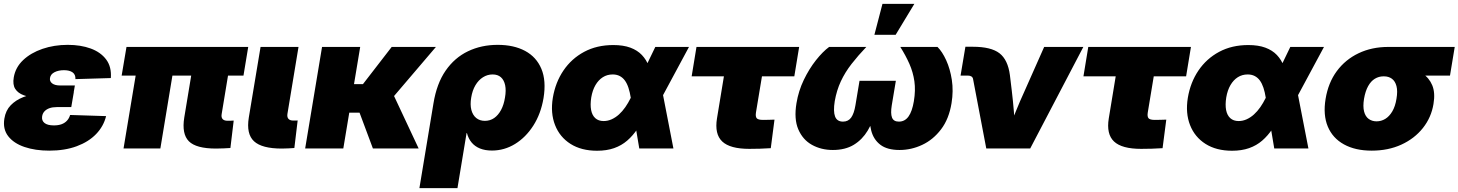

<svg xmlns="http://www.w3.org/2000/svg" viewBox="-21 -764 7505 988"><path d="M232.4 11.2Q160.6 11.2 105.2 -7.6Q49.8 -26.4 21.2 -63.2Q-7.3 -100.1 1.5 -153.8Q8.3 -195.8 34.2 -222.4Q60.1 -249 97.9 -263.9Q135.7 -278.8 181.2 -284.4Q226.6 -290 272.5 -290H358.9L345.7 -212.9H270.5Q249.5 -212.9 233.6 -207.3Q217.8 -201.7 208 -191.2Q198.2 -180.7 195.8 -165.5Q192.4 -144 207.8 -131.3Q223.1 -118.7 256.3 -118.7Q279.3 -118.7 295.9 -124.8Q312.5 -130.9 323.7 -143.1Q335 -155.3 339.8 -172.4L524.9 -166.5Q512.2 -114.3 473.6 -74.2Q435.1 -34.2 373.8 -11.5Q312.5 11.2 232.4 11.2ZM271.5 -255.4Q218.8 -255.4 175.3 -259Q131.8 -262.7 101.6 -273.7Q71.3 -284.7 57.4 -306.6Q43.5 -328.6 49.8 -365.7Q58.6 -417.5 98.1 -454.8Q137.7 -492.2 197.8 -512.7Q257.8 -533.2 327.6 -533.2Q394 -533.2 445.6 -514.4Q497.1 -495.6 525.4 -457.8Q553.7 -419.9 549.3 -362.3L367.2 -356.9Q368.2 -380.4 352.5 -391.6Q336.9 -402.8 308.1 -402.8Q280.3 -402.8 259.8 -392.6Q239.3 -382.3 236.3 -362.8Q233.4 -345.7 247.3 -335Q261.2 -324.2 288.1 -324.2H364.3L352.5 -255.4Z M1090.8 0.5Q988.3 0.5 950.9 -37.1Q913.6 -74.7 927.2 -159.2L981 -484.4H1170.4L1119.6 -176.8Q1116.7 -160.2 1124.5 -151.4Q1132.3 -142.6 1149.9 -142.6Q1156.2 -142.6 1166.5 -142.8Q1176.8 -143.1 1181.6 -143.6L1164.6 -2.4Q1150.4 -1.5 1129.6 -0.5Q1108.9 0.5 1090.8 0.5ZM614.7 0 695.3 -484.4H884.3L804.2 0ZM605 -375 629.9 -522.5H1256.3L1231.9 -375Z M1429.2 0.5Q1326.7 0.5 1286.1 -37.1Q1245.6 -74.7 1259.3 -159.2L1319.8 -522.5H1515.1L1458 -177.7Q1455.6 -161.1 1463.4 -152.3Q1471.2 -143.6 1488.8 -143.6Q1495.1 -143.6 1500.7 -143.8Q1506.3 -144 1510.7 -144L1493.7 -2.4Q1480 -1.5 1463.6 -0.5Q1447.3 0.5 1429.2 0.5Z M1832.5 -522.5 1745.6 0H1549.3L1636.2 -522.5ZM2222.2 -522.5 1933.6 -184.1H1750.5L1759.8 -331.1H1846.7L1994.6 -522.5ZM1897.9 0 1825.2 -194.8 2004.4 -274.9 2133.3 0Z M2137.2 204.1 2209.5 -231.9Q2226.1 -334 2272.2 -400.6Q2318.4 -467.3 2387.2 -500.2Q2456.1 -533.2 2540 -533.2Q2623 -533.2 2681.2 -502Q2739.3 -470.7 2764.9 -409.7Q2790.5 -348.6 2775.9 -259.3Q2762.2 -178.2 2723.4 -117.7Q2684.6 -57.1 2629.4 -23.2Q2574.2 10.7 2510.3 10.7Q2475.1 10.7 2448.7 0Q2422.4 -10.7 2405.8 -30.8Q2389.2 -50.8 2381.8 -79.1H2379.9L2333 204.1ZM2474.1 -142.1Q2501 -142.1 2522 -156.7Q2543 -171.4 2557.4 -198.2Q2571.8 -225.1 2577.6 -262.2Q2584 -298.8 2578.4 -325.4Q2572.8 -352.1 2556.6 -366.5Q2540.5 -380.9 2513.7 -380.9Q2487.3 -380.9 2464.4 -366.5Q2441.4 -352.1 2425.5 -325.4Q2409.7 -298.8 2403.8 -262.2Q2397.5 -225.6 2404.5 -198.5Q2411.6 -171.4 2429.7 -156.7Q2447.8 -142.1 2474.1 -142.1Z M3051.3 11.7Q2970.7 11.7 2915 -23.4Q2859.4 -58.6 2835.2 -120.4Q2811 -182.1 2823.7 -260.3Q2836.9 -339.8 2878.4 -401.1Q2919.9 -462.4 2985.1 -497.3Q3050.3 -532.2 3134.8 -532.2Q3186.5 -532.2 3222.7 -518.8Q3258.8 -505.4 3282 -481Q3305.2 -456.5 3317.6 -423.8Q3330.1 -391.1 3334.5 -352.5H3366.2L3388.7 -286.1L3444.3 0H3268.6L3224.6 -262.2Q3220.2 -290 3212.9 -312.3Q3205.6 -334.5 3194.6 -349.6Q3183.6 -364.7 3168 -372.8Q3152.3 -380.9 3131.8 -380.9Q3103.5 -380.9 3081.1 -366.7Q3058.6 -352.5 3043.2 -326.2Q3027.8 -299.8 3021.5 -262.7Q3015.6 -225.1 3020.8 -198Q3025.9 -170.9 3042.2 -156Q3058.6 -141.1 3085.4 -141.1Q3106.4 -141.1 3126.5 -150.1Q3146.5 -159.2 3164.1 -175Q3181.6 -190.9 3196.8 -212.6Q3211.9 -234.4 3224.1 -259.3L3351.1 -522.5H3524.4L3382.8 -259.3L3334 -177.7H3301.3Q3282.2 -135.3 3259 -100.6Q3235.8 -65.9 3206.5 -40.5Q3177.2 -15.1 3138.9 -1.7Q3100.6 11.7 3051.3 11.7Z M3835 2Q3735.4 2 3695.3 -36.1Q3655.3 -74.2 3668.5 -154.8L3704.1 -371.1H3538.1L3563 -522.5H4091.3L4066.4 -371.1H3899.9L3869.1 -185.5Q3865.7 -164.1 3873 -155.5Q3880.4 -147 3905.8 -147Q3919.9 -147 3935.8 -147.5Q3951.7 -147.9 3964.4 -148.4L3945.3 -1.5Q3917 0.5 3889.4 1.2Q3861.8 2 3835 2Z M4264.6 7.8Q4204.6 7.8 4157.2 -18.6Q4109.9 -44.9 4086.9 -98.4Q4064 -151.9 4077.6 -233.4Q4087.9 -295.9 4115.2 -352.8Q4142.6 -409.7 4177.7 -454.1Q4212.9 -498.5 4245.6 -522.5H4437Q4394.5 -478 4361.1 -435.1Q4327.6 -392.1 4305.9 -345.7Q4284.2 -299.3 4274.4 -243.2Q4266.1 -190.9 4276.1 -164.6Q4286.1 -138.2 4316.9 -138.2Q4344.2 -138.2 4359.1 -159.2Q4374 -180.2 4380.9 -222.2L4401.9 -348.1H4588.9L4567.9 -222.2Q4561 -180.2 4569.1 -159.2Q4577.1 -138.2 4604.5 -138.2Q4635.3 -138.2 4654.1 -164.6Q4672.9 -190.9 4681.6 -243.2Q4690.9 -299.3 4684.3 -345.7Q4677.7 -392.1 4658.7 -435.3Q4639.6 -478.5 4611.8 -522.5H4803.2Q4827.6 -498.5 4847.9 -454.1Q4868.2 -409.7 4877 -352.8Q4885.7 -295.9 4875.5 -233.4Q4862.3 -151.9 4821.5 -98.4Q4780.8 -44.9 4724.6 -18.6Q4668.5 7.8 4607.9 7.8Q4544.4 7.8 4509.3 -19Q4474.1 -45.9 4462.2 -92Q4450.2 -138.2 4455.6 -196.3H4484.9Q4471.7 -138.2 4444.1 -92Q4416.5 -45.9 4372.6 -19Q4328.6 7.8 4264.6 7.8ZM4478.5 -585 4520 -744.1H4684.1L4587.9 -585Z M5054.2 0 4986.3 -356.9Q4984.9 -365.7 4978 -370.4Q4971.2 -375 4960 -375H4921.9L4946.8 -523.4H4985.4Q5078.6 -523.4 5122.1 -490Q5165.5 -456.5 5175.8 -377.4L5185.5 -296.9Q5191.9 -243.7 5196.3 -189.7Q5200.7 -135.7 5204.6 -80.1H5162.1Q5184.1 -135.7 5205.8 -189.7Q5227.5 -243.7 5252 -296.9L5352.1 -522.5H5553.7L5280.3 0Z M5851.1 2Q5751.5 2 5711.4 -36.1Q5671.4 -74.2 5684.6 -154.8L5720.2 -371.1H5554.2L5579.1 -522.5H6107.4L6082.5 -371.1H5916L5885.3 -185.5Q5881.8 -164.1 5889.2 -155.5Q5896.5 -147 5921.9 -147Q5936 -147 5951.9 -147.5Q5967.8 -147.9 5980.5 -148.4L5961.4 -1.5Q5933.1 0.5 5905.5 1.2Q5877.9 2 5851.1 2Z M6318.8 11.7Q6238.3 11.7 6182.6 -23.4Q6127 -58.6 6102.8 -120.4Q6078.6 -182.1 6091.3 -260.3Q6104.5 -339.8 6146 -401.1Q6187.5 -462.4 6252.7 -497.3Q6317.9 -532.2 6402.3 -532.2Q6454.1 -532.2 6490.2 -518.8Q6526.4 -505.4 6549.6 -481Q6572.8 -456.5 6585.2 -423.8Q6597.7 -391.1 6602.1 -352.5H6633.8L6656.2 -286.1L6711.9 0H6536.1L6492.2 -262.2Q6487.8 -290 6480.5 -312.3Q6473.1 -334.5 6462.2 -349.6Q6451.2 -364.7 6435.5 -372.8Q6419.9 -380.9 6399.4 -380.9Q6371.1 -380.9 6348.6 -366.7Q6326.2 -352.5 6310.8 -326.2Q6295.4 -299.8 6289.1 -262.7Q6283.2 -225.1 6288.3 -198Q6293.5 -170.9 6309.8 -156Q6326.2 -141.1 6353 -141.1Q6374 -141.1 6394 -150.1Q6414.1 -159.2 6431.6 -175Q6449.2 -190.9 6464.4 -212.6Q6479.5 -234.4 6491.7 -259.3L6618.7 -522.5H6792L6650.4 -259.3L6601.6 -177.7H6568.8Q6549.8 -135.3 6526.6 -100.6Q6503.4 -65.9 6474.1 -40.5Q6444.8 -15.1 6406.5 -1.7Q6368.2 11.7 6318.8 11.7Z M7037.6 11.2Q6953.1 11.2 6894.8 -21Q6836.4 -53.2 6811.5 -113Q6786.6 -172.9 6800.3 -255.4Q6814 -338.4 6857.9 -397.9Q6901.9 -457.5 6970 -490Q7038.1 -522.5 7123 -522.5H7464.8L7440.4 -375H7200.2L7097.7 -371.1Q7074.2 -371.1 7054 -358.9Q7033.7 -346.7 7019.3 -321Q7004.9 -295.4 6998 -255.4Q6991.7 -216.3 6998.3 -190.4Q7004.9 -164.6 7022 -152.1Q7039.1 -139.6 7062.5 -139.6Q7086.4 -139.6 7107.2 -152.1Q7127.9 -164.6 7143.3 -190.4Q7158.7 -216.3 7165 -255.4Q7171.9 -295.4 7165 -321Q7158.2 -346.7 7141.4 -358.9Q7124.5 -371.1 7101.1 -371.1L7110.4 -428.2Q7165.5 -428.2 7214.1 -418.7Q7262.7 -409.2 7297.9 -386.5Q7333 -363.8 7349.1 -325.2Q7365.2 -286.6 7355.5 -229Q7344.2 -159.7 7301 -105.2Q7257.8 -50.8 7190.2 -19.8Q7122.6 11.2 7037.6 11.2Z"/></svg>

Font: Inter 28pt Black
Style: Italic
Weight: 900
Italic angle: -9.3988°
Designer: Rasmus Andersson
Foundry: rsms
Version: Version 4.001;git-66647c0bb